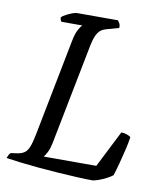

<svg xmlns="http://www.w3.org/2000/svg" viewBox="-89 -769 701 834"><g transform="rotate(10 261.5 -352.0)"><path d="M376 0Q347 0 307.5 -2Q268 -4 223 -7Q178 -10 134.5 -14Q91 -18 53.5 -22.5Q16 -27 -9 -31Q-6 -39 -2.5 -45.5Q1 -52 5 -55L33 -59Q53 -62 65 -70.5Q77 -79 84.5 -98Q92 -117 99 -152L182 -576Q189 -614 199.5 -632.5Q210 -651 215 -655H123Q120 -659 118.5 -663.5Q117 -668 117 -674Q123 -680 136 -687Q149 -694 162.5 -699Q176 -704 182 -704H364Q367 -700 371.5 -692.5Q376 -685 375 -672L328 -659Q311 -655 299.5 -647.5Q288 -640 279.5 -623.5Q271 -607 264 -573L177 -130Q172 -105 164 -89Q156 -73 149 -65H381L463 -227Q474 -227 486.5 -223Q499 -219 505 -213Q501 -186 493.5 -154.5Q486 -123 478 -93Q470 -63 462 -38Q452 -30 435.5 -21.5Q419 -13 402.5 -7Q386 -1 376 0Z"/></g></svg>

Font: Texturina Medium 12pt Light
Style: Italic
Weight: 300
Italic angle: -11°
Version: Version 1.002